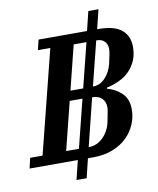

<svg xmlns="http://www.w3.org/2000/svg" viewBox="-116 -853 831 1007"><g transform="rotate(-10 299.5 -349.0)"><path d="M234 -20H-23L-10 -75H56L194 -624H128L141 -678H399L424 -780H478L453 -678H460Q544 -678 583 -645.5Q622 -613 622 -555Q622 -513 608 -481.5Q594 -450 571 -427Q548 -404 516.5 -389.5Q485 -375 451 -368L449 -362Q495 -350 527 -319Q559 -288 559 -233Q559 -192 543 -154Q527 -116 496.5 -86Q466 -56 420.5 -38Q375 -20 317 -20H288L263 82H209ZM302 -77H305Q326 -77 345 -85.5Q364 -94 379.5 -109.5Q395 -125 406 -145.5Q417 -166 422 -190Q427 -217 431 -236Q435 -255 435 -265Q435 -296 416.5 -313.5Q398 -331 369 -331H365ZM379 -386H381Q417 -386 444.5 -415Q472 -444 483 -487Q489 -513 493 -533.5Q497 -554 497 -565Q497 -590 482.5 -605.5Q468 -621 441 -621H438ZM182 -77H250L314 -333H246ZM259 -385H327L386 -621H318Z"/></g></svg>

Font: IBM Plex Serif SmBld
Style: Italic
Weight: 600
Italic angle: -14°
Designer: Mike Abbink, Paul van der Laan, Pieter van Rosmalen
Foundry: Bold Monday
Version: Version 3.001